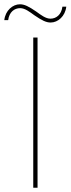

<svg xmlns="http://www.w3.org/2000/svg" viewBox="-45 -875 329 895"><path d="M124 -821C89 -845 69 -855 48 -855C14 -855 -20 -826 -25 -781H-7C-2 -819 22 -837 49 -837C71 -837 93 -820 115 -804C150 -780 170 -770 191 -770C225 -770 259 -799 264 -844H246C241 -806 217 -788 190 -788C168 -788 146 -805 124 -821ZM110 0H130V-700H110Z"/></svg>

Font: Fixel Text Thin
Style: Regular
Weight: 100
Width: 4
Designer: AlfaBravo + MacPaw
Foundry: Kyrylo Tkachov, Marchela Mozhyna, Serhii Makarenko, Maria Weinstein, Zakhar Kryvoshyya
Version: Version 1.211